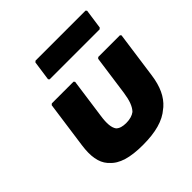

<svg xmlns="http://www.w3.org/2000/svg" viewBox="-202 -924 1108 1108"><g transform="rotate(-45 352.0 -369.5)"><path d="M142 -520 134 -513 94 -226C83 -147 92 -89 126 -50L133 -43C172 2 241 22 344 22C447 22 522 2 573 -43L582 -50C626 -89 653 -146 664 -226L704 -513L698 -520H521L513 -513L479 -269C471 -214 458 -179 436 -156C419 -143 395 -136 366 -136C337 -136 316 -142 302 -156C286 -178 283 -214 291 -269L325 -513L319 -520ZM250 -761 242 -754 225 -634 231 -627H639L647 -634L664 -754L658 -761Z"/></g></svg>

Font: Hussar Woodtype
Style: BlkObl
Weight: 900
Foundry: Cannot Into Space Fonts
Version: Version 1.07